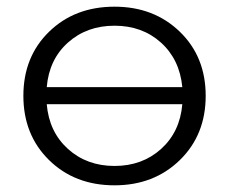

<svg xmlns="http://www.w3.org/2000/svg" viewBox="-20 -550 686 575"><path d="M323 -530Q441 -530 518.5 -455Q596 -380 596 -263Q596 -146 518.5 -70.5Q441 5 323 5Q204 5 127 -70.5Q50 -146 50 -263Q50 -380 127 -455Q204 -530 323 -530ZM120 -289H526Q518 -372 462 -422.5Q406 -473 323 -473Q240 -473 183.5 -422.5Q127 -372 120 -289ZM526 -238H120Q127 -155 183.5 -104Q240 -53 323 -53Q406 -53 462.5 -104Q519 -155 526 -238Z"/></svg>

Font: mBank
Style: Regular
Weight: 400
Designer: Julieta Ulanovsky
Foundry: Julieta Ulanovsky
Version: Version 7.200;PS 007.200;hotconv 1.0.88;makeotf.lib2.5.64775